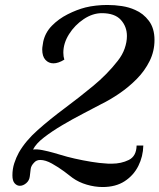

<svg xmlns="http://www.w3.org/2000/svg" viewBox="-20 -736 642 773"><path d="M393 17Q362 17 329.5 7.5Q297 -2 272 -20Q261 -29 238 -46Q215 -63 189 -77.5Q163 -92 142 -92Q127 -92 118 -82Q105 -69 103.5 -55.5Q102 -42 100 -26Q98 -9 85.5 1.5Q73 12 60 12Q48 12 39 2Q30 -8 30 -30Q30 -56 37.5 -79Q45 -102 56 -122Q83 -169 132 -212.5Q181 -256 239.5 -299.5Q298 -343 355 -390Q412 -437 454 -491Q473 -515 482 -541Q491 -567 491 -591Q491 -629 466.5 -656Q442 -683 390 -683Q353 -683 317 -659Q281 -635 258 -598.5Q235 -562 235 -524Q235 -508 239 -496Q215 -481 195 -481Q176 -481 163 -495Q150 -509 150 -537Q150 -544 151.5 -552Q153 -560 154 -568Q162 -605 189 -632.5Q216 -660 252.5 -678.5Q289 -697 324 -706Q344 -711 367 -713.5Q390 -716 412 -716Q442 -716 471 -711.5Q500 -707 524 -696Q557 -682 579.5 -652Q602 -622 602 -575Q602 -530 582.5 -490.5Q563 -451 531 -418.5Q499 -386 461 -360Q423 -334 386 -316Q356 -300 314.5 -278.5Q273 -257 231.5 -232.5Q190 -208 157.5 -183Q125 -158 113 -134Q129 -136 151.5 -131.5Q174 -127 195 -121Q216 -115 226 -112Q248 -105 281 -97.5Q314 -90 348 -84.5Q382 -79 404 -78Q411 -77 417 -77Q423 -77 430 -77Q468 -77 498.5 -92Q529 -107 530 -150H557Q556 -106 537 -68Q518 -30 482 -6.5Q446 17 393 17Z"/></svg>

Font: Playball
Style: Regular
Weight: 400
Designer: Robert E. Leuschke
Foundry: Robert E. Leuschke
Version: Version 1.010